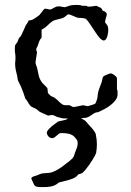

<svg xmlns="http://www.w3.org/2000/svg" viewBox="-20 -473 528 775"><path d="M191.4 -8.8Q186 -8.8 183.6 -8.1Q181.2 -7.3 174.3 -6.3L140.6 -21.5L126 -33.2L108.4 -41.5Q103.5 -44.9 100.3 -48.8Q97.2 -52.7 94.7 -57.1Q92.3 -61.5 89.4 -65.9Q86.4 -70.3 82.5 -74.7Q81.5 -76.7 79.6 -83Q77.6 -89.4 75.2 -96.2Q72.8 -103 70.3 -109.1Q67.9 -115.2 66.9 -117.7Q66.9 -119.1 64.7 -123.5Q62.5 -127.9 60.1 -132.8Q57.6 -137.7 55.4 -142.1Q53.2 -146.5 52.7 -147.9Q51.8 -148.9 51 -155.5Q50.3 -162.1 49.3 -166.5Q45.9 -178.7 43.5 -191.2Q41 -203.6 41 -216.3L42.5 -236.8Q42.5 -244.6 42.2 -248.5Q42 -252.4 41 -258.8Q40 -262.2 40 -265.6Q40 -269 40 -272.9Q40 -276.9 40 -281.2Q40 -285.6 41 -291Q41.5 -291.5 43 -293.2Q44.4 -294.9 45.9 -297.1Q47.4 -299.3 48.6 -301Q49.8 -302.7 50.3 -303.7Q50.8 -303.7 51.5 -305.9Q52.2 -308.1 53.2 -310.5Q54.2 -313 54.9 -315.2Q55.7 -317.4 56.2 -317.9Q56.2 -319.3 60.3 -323.2Q64.5 -327.1 66.9 -332.5Q67.4 -334 69.8 -339.1Q72.3 -344.2 75 -350.1Q77.6 -356 79.8 -361.1Q82 -366.2 82.5 -367.7Q82.5 -368.2 83 -368.9Q83.5 -369.6 84 -370.6Q84.5 -371.6 85.4 -373L85.9 -373.5Q85.9 -373.5 86.9 -374.5L88.4 -376Q88.9 -378.4 92.3 -383.5Q95.7 -388.7 95.7 -390.6Q106.9 -390.6 116.9 -396.7Q127 -402.8 138.2 -411.6Q139.2 -412.1 141.6 -415.3Q144 -418.5 146.7 -421.9Q149.4 -425.3 151.9 -428.5Q154.3 -431.6 154.8 -432.6Q155.8 -433.1 158.2 -435.5L160.6 -438Q163.1 -438 167 -437.5Q170.9 -437 181.2 -434.6Q185.1 -434.6 188.7 -436.5Q192.4 -438.5 196.5 -440.9Q200.7 -443.4 205.6 -445.3Q210.4 -447.3 216.8 -447.3Q218.8 -447.3 221.9 -447.3Q225.1 -447.3 226.1 -446.3Q226.6 -446.3 228.8 -445.8Q231 -445.3 233.4 -445.1Q235.8 -444.8 237.8 -444.3Q239.7 -443.8 240.2 -443.8Q240.7 -443.8 243.7 -444.6Q246.6 -445.3 249.8 -446.3Q252.9 -447.3 255.6 -448.2Q258.3 -449.2 258.8 -449.7Q268.6 -452.1 274.7 -452.6Q280.8 -453.1 291 -453.1Q293.5 -453.1 299.1 -452.6Q304.7 -452.1 305.2 -452.1Q306.6 -451.2 308.1 -450.7Q311 -449.7 311 -449.7H328.1Q329.1 -449.7 331.1 -448.5Q333 -447.3 334 -446.3H346.7Q347.7 -446.8 351.1 -447.3Q354.5 -447.8 358.4 -448.2Q362.3 -448.7 365.5 -449.2Q368.7 -449.7 369.6 -449.7Q369.6 -449.2 371.8 -448.2Q374 -447.3 377 -445.8Q379.9 -444.3 382.8 -443.1Q385.7 -441.9 387.2 -441.4Q387.2 -440.4 388.4 -439.5Q389.6 -438.5 390.6 -438Q390.6 -437 392.8 -433.1Q395 -429.2 395.5 -429.2Q398.9 -428.7 403.8 -426Q408.7 -423.3 411.1 -417Q411.1 -409.2 408.2 -403.3Q407.2 -398.9 405.8 -394Q404.3 -389.2 404.3 -382.3Q405.3 -381.3 408.9 -376.5Q412.6 -371.6 413.6 -370.1Q415.5 -365.7 416.3 -360.6Q417 -355.5 417 -350.1Q417 -346.2 416 -339.4Q415 -332.5 413.1 -325.9Q411.1 -319.3 407.5 -314.5Q403.8 -309.6 398.9 -309.6Q393.6 -309.6 387.5 -314.9Q381.3 -320.3 375 -328.9Q368.7 -337.4 361.8 -347.9Q355 -358.4 348.6 -368.2Q342.3 -377.9 336.4 -385.7Q330.6 -393.6 325.7 -397.5Q323.7 -398.4 315.7 -399.7Q307.6 -400.9 299.3 -400.9Q293.5 -400.9 287.8 -403.3Q282.2 -405.8 276.6 -408.2Q271 -410.6 265.4 -412.8Q259.8 -415 253.9 -415L242.7 -405.8Q237.8 -401.9 231.4 -399.7Q225.1 -397.5 218.3 -396Q211.4 -394.5 205.1 -392.8Q198.7 -391.1 193.8 -388.7Q181.6 -380.4 171.6 -370.1Q161.6 -359.9 147.9 -353.5V-321.3Q140.6 -313 138.4 -306.2Q136.2 -299.3 132.3 -288.6Q131.8 -287.6 130.9 -285.4Q129.9 -283.2 128.7 -280.8Q127.4 -278.3 126.7 -276.4Q126 -274.4 126 -273.9Q126 -272.9 127.4 -268.1Q128.9 -263.2 129.4 -262.2L123.5 -222.7Q123.5 -215.8 125.5 -210.9Q127.4 -206.1 129.4 -200.7Q133.3 -184.1 136.2 -168.9Q139.2 -153.8 149.9 -139.6Q150.4 -138.7 153.6 -135.5Q156.7 -132.3 160.4 -128.7Q164.1 -125 167.2 -121.8Q170.4 -118.7 170.9 -117.7Q171.4 -117.2 171.6 -114.5Q171.9 -111.8 172.4 -108.4Q172.9 -105 173.1 -101.8Q173.3 -98.6 173.3 -97.7Q174.3 -96.2 178.7 -92Q183.1 -87.9 185.5 -85.4Q185.5 -85.4 188.2 -84.2Q190.9 -83 193.8 -81.8Q196.8 -80.6 199.2 -79.1Q201.7 -77.6 202.1 -77.1Q207 -73.7 211.7 -69.1Q216.3 -64.5 220.9 -60.1Q225.6 -55.7 230.7 -52.2Q235.8 -48.8 242.7 -48.3H261.2L273.4 -41.5H281.7L315.4 -48.3L334 -44.4Q341.8 -46.9 349.9 -49.1Q357.9 -51.3 363.8 -54.2Q364.3 -54.2 366.5 -58.1Q368.7 -62 373 -77.1Q373 -78.1 373.5 -81.1Q374 -84 374.3 -87.4Q374.5 -90.8 375 -93.8Q375.5 -96.7 375.5 -97.7Q377.9 -108.9 382.3 -119.9Q386.7 -130.9 390.6 -142.1Q392.6 -148.9 393.1 -153.3Q393.6 -157.7 395 -160.9Q396.5 -164.1 399.9 -166.3Q403.3 -168.5 410.2 -170.9Q410.6 -171.4 413.1 -172.4Q415.5 -173.3 418.2 -174.3Q420.9 -175.3 423.1 -176Q425.3 -176.8 426.3 -176.8H426.8Q429.7 -176.8 434.1 -174.6Q438.5 -172.4 442.4 -169.4Q446.3 -166.5 449.2 -163.1Q452.1 -159.7 452.1 -156.7V-112.8Q454.1 -109.4 454.3 -105Q454.6 -100.6 454.6 -92.3Q454.6 -80.1 446.3 -68.8Q438 -57.6 426.3 -48.6Q414.6 -39.6 401.4 -32.5Q388.2 -25.4 378.9 -21.5Q377.9 -20.5 372.8 -19.8Q367.7 -19 367.2 -19Q357.4 -15.1 348.4 -8.1Q339.4 -1 328.1 2.4Q326.7 2.4 320.3 2.9Q314 3.4 307.1 4.4Q311.5 6.8 316.9 9.8Q322.3 12.7 324.7 15.1Q331.1 22.9 338.4 30.5Q345.7 38.1 352.3 45.9Q358.9 53.7 363.3 61Q367.7 68.4 367.7 75.2Q371.1 91.8 371.1 109.9Q371.1 127.4 367.7 146Q366.7 147.5 365.7 149.4Q364.3 152.3 363.3 155.3Q358.4 164.1 352.5 173.6Q346.7 183.1 340.1 192.4Q333.5 201.7 326.4 210.4Q319.3 219.2 312 225.6Q311 226.6 304.7 228.3Q298.3 230 297.4 230.5Q296.4 230.5 292.5 234.9Q288.6 239.3 288.1 239.7Q280.8 245.1 272 248.5Q263.2 252 253.7 254.6Q244.1 257.3 234.9 259.3Q225.6 261.2 217.3 263.7L212.9 267.6Q200.2 276.9 186.8 279.5Q173.3 282.2 159.2 282.2H144.5Q137.2 282.2 129.4 280.8Q121.6 279.3 117.7 272.9Q116.2 269.5 112.5 261.5Q108.9 253.4 106.4 248Q106.4 244.6 109.4 242.4Q112.3 240.2 116.5 238.8Q120.6 237.3 124.8 236.3Q128.9 235.4 131.8 233.9Q132.3 233.4 134.8 232.4Q137.2 231.4 140.4 230.2Q143.6 229 146.5 228Q149.4 227.1 150.4 227.1Q150.9 227.1 155 226.6Q159.2 226.1 163.8 225.8Q168.5 225.6 172.9 225.1Q177.2 224.6 178.2 224.6Q185.5 224.1 194.1 220.7Q202.6 217.3 210.9 212.6Q219.2 208 226.6 202.9Q233.9 197.8 239.3 193.4Q243.2 189.9 249.3 185.5Q255.4 181.2 261.5 176.3Q267.6 171.4 272.5 166Q277.3 160.6 278.8 155.3Q282.7 142.1 288.1 129.4Q293.5 116.7 293.5 105Q293.5 95.2 289.1 89.6Q284.7 84 278.8 77.6Q269 69.3 256.1 66.7Q243.2 64 226.6 64Q221.7 64 217.5 67.1Q213.4 70.3 209.2 74.2Q205.1 78.1 200.4 81.3Q195.8 84.5 190.9 84.5Q181.2 84.5 175 76.9Q168.9 69.3 168.9 61Q168.9 60.5 169.9 58.6L170.9 56.6Q173.8 51.8 178.7 46.4Q183.6 41 189.7 36.1Q195.8 31.2 201.9 26.9Q208 22.5 212.9 18.6Q214.8 17.1 220.7 15.9Q226.6 14.6 233.2 13.4Q239.7 12.2 245.6 10.3Q251.5 8.3 253.9 5.4Q248 4.9 241.5 4.9Q234.9 4.9 234.4 4.9Q224.6 2.9 215.6 0.5Q206.5 -2 198.7 -6.8ZM106.4 248.5V248Q105.5 247.1 105.5 247.1Q105.5 247.6 105.7 247.6Q106 247.6 106 248Q106 248.5 106.4 248.5Z"/></svg>

Font: IM FELL English SC
Style: Regular
Weight: 400
Designer: Igino Marini
Foundry: Igino Marini
Version: 3.00